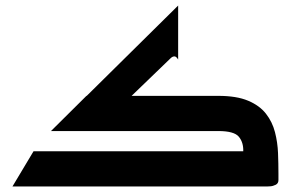

<svg xmlns="http://www.w3.org/2000/svg" viewBox="-20 -673 1050 693"><path d="M25 0 101 -127H858Q859 -159 842 -179.5Q825 -200 768 -200H164L292 -327H293L623 -653V-458Q616 -470 609 -469.5Q602 -469 596 -463L455 -327H768Q834 -327 875.5 -309.5Q917 -292 940 -262.5Q963 -233 972.5 -196Q982 -159 983.5 -120.5Q985 -82 985 -46Q985 -40 985 -34.5Q985 -29 985 -23Q985 -11 975 -6Q965 -1 955 -0.5Q945 0 945 0Z"/></svg>

Font: Reem Kufi SemiBold
Style: Regular
Weight: 600
Designer: Khaled Hosny
Version: Version 1.001